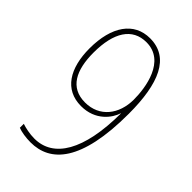

<svg xmlns="http://www.w3.org/2000/svg" viewBox="-223 -803 892 892"><g transform="rotate(45 223.5 -356.5)"><path d="M389 -406C389 -604 339 -724 211 -724C106 -724 45 -636 45 -492C45 -362 98 -274 207 -274C302 -274 348 -340 361 -381H362C361 -137 285 -14 160 -14C130 -14 97 -21 77 -28V-2C97 6 130 11 160 11C289 11 389 -91 389 -406ZM212 -699C337 -699 359 -547 359 -469C359 -373 303 -299 208 -299C110 -299 72 -376 72 -491C72 -624 120 -699 212 -699Z"/></g></svg>

Font: Noto Sans Khmer UI Condensed Thin
Style: Regular
Weight: 100
Width: 3
Designer: Danh Hong and the Monotype Design Team
Foundry: Monotype Imaging Inc.
Version: Version 2.002